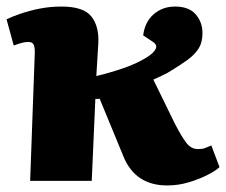

<svg xmlns="http://www.w3.org/2000/svg" viewBox="-27 -552 690 586"><path d="M65 0 79 -386Q80 -404 76.5 -414Q73 -424 59 -424Q49 -424 37 -420.5Q25 -417 15 -413L-7 -493Q9 -501 35 -510Q61 -519 93 -525.5Q125 -532 161 -532Q228 -532 252 -501.5Q276 -471 273 -419L267 -320Q302 -328 345.5 -342.5Q389 -357 421 -377Q442 -390 448 -402.5Q454 -415 440 -424L410 -444Q415 -485 442 -508.5Q469 -532 507 -532Q550 -532 570.5 -508Q591 -484 591 -451Q591 -422 578.5 -403Q566 -384 545 -369Q524 -354 498 -338Q483 -328 467 -321Q451 -314 441 -309L506 -176Q526 -137 541 -117Q556 -97 577 -97Q591 -97 598.5 -100Q606 -103 618 -108L643 -42Q633 -32 608 -19Q583 -6 550.5 4Q518 14 483 14Q435 14 401.5 -8Q368 -30 350 -74L277 -251Q274 -250 271 -250Q268 -250 264 -250L253 0Z"/></svg>

Font: Literata 18pt Black
Style: Italic
Weight: 900
Italic angle: -2°
Designer: Latin by Veronika Burian and Jose Scaglione. Greek by Irene Vlachou. Cyrillic by Vera Evstafieva
Foundry: TypeTogether
Version: Version 3.103;gftools[0.9.29]